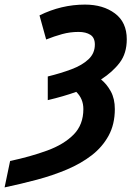

<svg xmlns="http://www.w3.org/2000/svg" viewBox="-88 -576 583 836"><path d="M-44 125Q45 106 117.5 79.5Q190 53 232.5 10Q275 -33 275 -101Q275 -146 244 -176Q216 -166 185 -157Q154 -148 120 -140V-243Q177 -257 223.5 -274.5Q270 -292 297.5 -318Q325 -344 325 -382Q325 -412 305.5 -424.5Q286 -437 254 -437Q217 -437 182.5 -427.5Q148 -418 113 -404L84 -509Q179 -556 282 -556Q361 -556 412.5 -517.5Q464 -479 464 -405Q464 -344 433.5 -303.5Q403 -263 352 -230Q377 -210 394.5 -178Q412 -146 412 -101Q412 -35 385 14.5Q358 64 311.5 100Q265 136 203.5 162Q142 188 72.5 206.5Q3 225 -68 240Z"/></svg>

Font: Noto Sans SemiCondensed
Style: Bold Italic
Weight: 700
Width: 4
Italic angle: -12°
Designer: Monotype Design Team
Foundry: Monotype Imaging Inc.
Version: Version 2.013; ttfautohint (v1.8.4.7-5d5b)